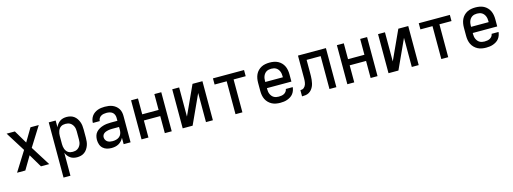

<svg xmlns="http://www.w3.org/2000/svg" viewBox="-9 -1391 6593 2469"><g transform="rotate(-15 3288.0 -156.5)"><path d="M60 0 223 -260 60 -520H170L274 -345L378 -520H488L325 -260L488 0H378L274 -175L170 0Z M621 215V-520H713V-430Q722 -452 736.5 -471Q751 -490 770.5 -503.5Q790 -517 813 -522.5Q836 -528 859 -528Q885 -528 910.5 -521.5Q936 -515 957 -499.5Q978 -484 992.5 -462.5Q1007 -441 1016 -417Q1025 -393 1028 -367Q1031 -341 1031 -315V-205Q1031 -179 1028 -153Q1025 -127 1016 -103Q1007 -79 992.5 -57.5Q978 -36 957 -20.5Q936 -5 910.5 1.5Q885 8 859 8Q836 8 813 2.5Q790 -3 770.5 -16.5Q751 -30 736.5 -49Q722 -68 713 -90V215ZM823 -74Q839 -74 855.5 -77.5Q872 -81 886 -90Q900 -99 910.5 -112Q921 -125 927.5 -140Q934 -155 936.5 -171.5Q939 -188 939 -205V-315Q939 -332 936.5 -348.5Q934 -365 927.5 -380Q921 -395 910.5 -408Q900 -421 886 -430Q872 -439 855.5 -442.5Q839 -446 823 -446Q807 -446 791 -442.5Q775 -439 761.5 -430Q748 -421 738.5 -407.5Q729 -394 723.5 -379Q718 -364 715.5 -347.5Q713 -331 713 -315V-205Q713 -189 715.5 -172.5Q718 -156 723.5 -141Q729 -126 738.5 -112.5Q748 -99 761.5 -90Q775 -81 791 -77.5Q807 -74 823 -74Z M1317 8Q1286 8 1256 -0.5Q1226 -9 1203.5 -30Q1181 -51 1171 -81Q1161 -111 1161 -142Q1161 -169 1168.5 -195.5Q1176 -222 1193.5 -242Q1211 -262 1234.5 -275.5Q1258 -289 1284 -297Q1310 -305 1336.5 -308Q1363 -311 1390 -311H1479V-352Q1479 -372 1471 -392Q1463 -412 1446.5 -424.5Q1430 -437 1409.5 -441.5Q1389 -446 1368 -446Q1349 -446 1330.5 -442.5Q1312 -439 1295.5 -429Q1279 -419 1269 -402Q1259 -385 1259 -366H1167Q1167 -391 1174.5 -414.5Q1182 -438 1196 -457.5Q1210 -477 1230 -491Q1250 -505 1273 -513.5Q1296 -522 1320 -525Q1344 -528 1368 -528Q1394 -528 1419.5 -524.5Q1445 -521 1468.5 -511.5Q1492 -502 1512 -486Q1532 -470 1546 -448.5Q1560 -427 1565.5 -402Q1571 -377 1571 -352V0H1479V-85Q1468 -63 1451 -44.5Q1434 -26 1412.5 -14Q1391 -2 1366.5 3Q1342 8 1317 8ZM1353 -74Q1377 -74 1400.5 -80Q1424 -86 1442.5 -100.5Q1461 -115 1470 -138Q1479 -161 1479 -184V-229H1390Q1375 -229 1360.5 -228Q1346 -227 1332 -224Q1318 -221 1304 -216Q1290 -211 1278 -202Q1266 -193 1259.5 -179.5Q1253 -166 1253 -152Q1253 -134 1261.5 -117.5Q1270 -101 1285 -91Q1300 -81 1317.5 -77.5Q1335 -74 1353 -74Z M1717 0V-520H1809V-309H2027V-520H2119V0H2027V-227H1809V0Z M2265 0V-520H2357V-132L2535 -520H2667V0H2575V-388L2397 0Z M2968 0V-438H2807V-520H3221V-438H3060V0Z M3564 8Q3536 8 3507.5 3Q3479 -2 3454 -15Q3429 -28 3408.5 -48.5Q3388 -69 3375.5 -94.5Q3363 -120 3358 -148Q3353 -176 3353 -205V-315Q3353 -344 3358 -372Q3363 -400 3375 -425.5Q3387 -451 3407 -471.5Q3427 -492 3452 -505Q3477 -518 3505.5 -523Q3534 -528 3562 -528Q3590 -528 3618.5 -523Q3647 -518 3672 -505Q3697 -492 3717 -471.5Q3737 -451 3749 -425.5Q3761 -400 3766 -372Q3771 -344 3771 -315V-219H3445V-205Q3445 -188 3447.5 -171.5Q3450 -155 3457 -139.5Q3464 -124 3474.5 -111Q3485 -98 3499.5 -89.5Q3514 -81 3530.5 -77.5Q3547 -74 3564 -74Q3583 -74 3601.5 -77Q3620 -80 3636 -88.5Q3652 -97 3663.5 -112.5Q3675 -128 3677 -146H3769Q3767 -123 3758.5 -100Q3750 -77 3735.5 -58.5Q3721 -40 3700.5 -27Q3680 -14 3657.5 -6Q3635 2 3611.5 5Q3588 8 3564 8ZM3445 -301H3679V-315Q3679 -332 3676.5 -348.5Q3674 -365 3667.5 -380.5Q3661 -396 3650.5 -409Q3640 -422 3626 -430.5Q3612 -439 3595.5 -442.5Q3579 -446 3562 -446Q3545 -446 3528.5 -442.5Q3512 -439 3498 -430.5Q3484 -422 3473.5 -409Q3463 -396 3456.5 -380.5Q3450 -365 3447.5 -348.5Q3445 -332 3445 -315Z M3854 0V-82Q3867 -82 3879.5 -85.5Q3892 -89 3901.5 -97Q3911 -105 3918 -115.5Q3925 -126 3929 -138Q3933 -150 3935 -162.5Q3937 -175 3938 -188Q3939 -201 3939 -213.5Q3939 -226 3939 -238V-520H4311V0H4219V-438H4032V-268Q4032 -245 4031.5 -221.5Q4031 -198 4028.5 -175Q4026 -152 4021 -129Q4016 -106 4006 -85Q3996 -64 3980.5 -46Q3965 -28 3944.5 -17Q3924 -6 3901 -3Q3878 0 3854 0Z M4457 0V-520H4549V-309H4767V-520H4859V0H4767V-227H4549V0Z M5005 0V-520H5097V-132L5275 -520H5407V0H5315V-388L5137 0Z M5708 0V-438H5547V-520H5961V-438H5800V0Z M6304 8Q6276 8 6247.5 3Q6219 -2 6194 -15Q6169 -28 6148.5 -48.5Q6128 -69 6115.5 -94.5Q6103 -120 6098 -148Q6093 -176 6093 -205V-315Q6093 -344 6098 -372Q6103 -400 6115 -425.5Q6127 -451 6147 -471.5Q6167 -492 6192 -505Q6217 -518 6245.5 -523Q6274 -528 6302 -528Q6330 -528 6358.5 -523Q6387 -518 6412 -505Q6437 -492 6457 -471.5Q6477 -451 6489 -425.5Q6501 -400 6506 -372Q6511 -344 6511 -315V-219H6185V-205Q6185 -188 6187.5 -171.5Q6190 -155 6197 -139.5Q6204 -124 6214.5 -111Q6225 -98 6239.5 -89.5Q6254 -81 6270.5 -77.5Q6287 -74 6304 -74Q6323 -74 6341.5 -77Q6360 -80 6376 -88.5Q6392 -97 6403.5 -112.5Q6415 -128 6417 -146H6509Q6507 -123 6498.5 -100Q6490 -77 6475.5 -58.5Q6461 -40 6440.5 -27Q6420 -14 6397.5 -6Q6375 2 6351.5 5Q6328 8 6304 8ZM6185 -301H6419V-315Q6419 -332 6416.5 -348.5Q6414 -365 6407.5 -380.5Q6401 -396 6390.5 -409Q6380 -422 6366 -430.5Q6352 -439 6335.5 -442.5Q6319 -446 6302 -446Q6285 -446 6268.5 -442.5Q6252 -439 6238 -430.5Q6224 -422 6213.5 -409Q6203 -396 6196.5 -380.5Q6190 -365 6187.5 -348.5Q6185 -332 6185 -315Z"/></g></svg>

Font: Iosevka Semi-Condensed Medium
Style: Regular
Weight: 500
Monospace: yes
Designer: Belleve Invis
Foundry: Belleve Invis
Version: Version 27.3.5